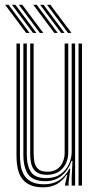

<svg xmlns="http://www.w3.org/2000/svg" viewBox="-20 -784 420 811"><path d="M163 7.3Q131.5 7.3 110.7 -1.3Q89.9 -9.9 77.6 -24.2Q65.3 -38.5 59.3 -56.3Q53.3 -74 51.5 -92.4Q49.7 -110.7 49.7 -127.2V-600H64.2V-129.7Q64.2 -110.2 67 -88.5Q69.9 -66.8 79.8 -48Q89.8 -29.2 110.5 -17.4Q131.2 -5.6 167.1 -5.6Q203.8 -5.6 230.1 -22.7Q256.4 -39.8 272.8 -71.2H276.8L269.7 -12.6V0H255L255 -5.6L264.1 -45.8H261.2Q244.7 -20.4 220.4 -6.5Q196.1 7.3 163 7.3ZM311.8 0V-600H326.3V0ZM178.4 -45.7Q154 -45.7 139.8 -53.7Q125.5 -61.7 118.6 -74.8Q111.8 -87.9 109.7 -103.5Q107.6 -119.2 107.6 -134.5V-600H122.1V-135.3Q122.1 -116.2 125.6 -98.6Q129.2 -81 141.5 -69.8Q153.8 -58.7 180.3 -58.7Q205 -58.7 221.1 -69.7Q237.2 -80.8 245.1 -99.1Q253.1 -117.4 253.1 -138.8V-600H268.3V-139.9Q268.3 -115.4 258.4 -93.9Q248.5 -72.3 228.6 -59Q208.7 -45.7 178.4 -45.7ZM170.7 -18.7Q119.5 -19.1 99.1 -47.5Q78.7 -75.9 78.7 -130.5V-600H93.2V-132.1Q93.2 -84.7 110.4 -58.2Q127.6 -31.6 175.4 -31.6Q211.6 -31.6 235.3 -48.3Q259.1 -64.9 270.9 -90.2Q282.7 -115.4 282.7 -141V-600H297.3V0H282.8V-35L286.1 -104.2H282.1Q269.9 -67.5 241.8 -43Q213.7 -18.4 170.7 -18.7ZM148.3 -645 59.6 -763.7H74.1L162.8 -645ZM90.4 -645 1.7 -763.7H16.2L104.9 -645ZM119.4 -645 30.6 -763.7H45.1L133.8 -645ZM267.2 -645 178.5 -763.7H193L281.7 -645ZM209.3 -645 120.6 -763.7H135.1L223.8 -645ZM238.3 -645 149.6 -763.7H164L252.7 -645Z"/></svg>

Font: Big Shoulders Inline Display SC Thin
Style: Regular
Weight: 100
Designer: Patric King
Foundry: XO Type Co
Version: Version 2.002